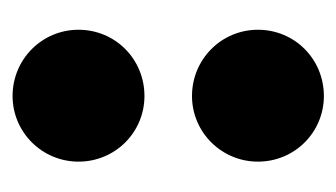

<svg xmlns="http://www.w3.org/2000/svg" viewBox="-138 -394 548 313"><g transform="rotate(90 136.5 -238.0)"><path d="M137 -276.5C196 -276.5 244 -324.5 244 -384C244 -444 196 -491.5 137 -491.5C77 -491.5 29 -444 29 -384C29 -324.5 77 -276.5 137 -276.5ZM137 16C196 16 244 -32 244 -91.5C244 -151.5 196 -199 137 -199C77 -199 29 -151.5 29 -91.5C29 -32 77 16 137 16Z"/></g></svg>

Font: RTM Light Light
Style: Regular
Weight: 300
Designer: after Tyler Finck
Foundry: An Endless Supply
Version: Version 1.000;Glyphs 3.2.1 (3258)